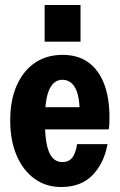

<svg xmlns="http://www.w3.org/2000/svg" viewBox="-20 -740 480 770"><path d="M225 10Q164 10 118 -23.5Q72 -57 46.5 -117Q21 -177 21 -257Q21 -338 47 -397Q73 -456 120 -488Q167 -520 231 -520Q292 -520 333.5 -490.5Q375 -461 397 -405Q419 -349 419 -269Q419 -255 418.5 -243Q418 -231 416 -221H105V-310H328L300 -279Q300 -354 282 -387Q264 -420 230 -420Q196 -420 178 -381.5Q160 -343 160 -257Q160 -169 177 -129.5Q194 -90 230 -90Q256 -90 270 -108Q284 -126 289 -162H411Q398 -87 352 -38.5Q306 10 225 10ZM159 -573V-720H303V-573Z"/></svg>

Font: Instrument Sans Condensed
Style: Bold
Weight: 700
Width: 3
Designer: Rodrigo Fuenzalida
Foundry: fragTYPE
Version: Version 1.000;gftools[0.9.28]